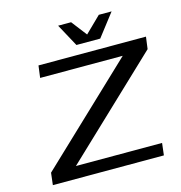

<svg xmlns="http://www.w3.org/2000/svg" viewBox="-119 -937 986 1044"><g transform="rotate(-15 374.0 -415.0)"><path d="M675 0 683 -68H198L739 -581L748 -649H143L134 -581H599L58 -68L50 0ZM371 -703H505L603 -830H531L442 -743L375 -830H302Z"/></g></svg>

Font: Gamestation Extended
Style: Italic
Weight: 400
Width: 7
Designer: Jonas Hecksher
Foundry: Jonas Hecksher, Playtypeª, e-types AS
Version: Version 1.003